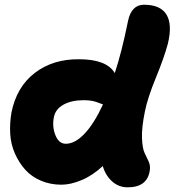

<svg xmlns="http://www.w3.org/2000/svg" viewBox="-20 -738 748 820"><path d="M242.2 50.8Q194.8 50.8 154.8 33.7Q114.7 16.6 88.1 -12.9Q61.5 -42.5 43.9 -81.8Q26.4 -121.1 23.7 -165.5Q21 -210 28.8 -256.8Q50.8 -367.2 128.9 -426.8Q207 -486.3 317.9 -484.9Q435.5 -484.9 470.2 -425.8Q500 -515.6 526.9 -648.9Q541.5 -717.8 595.2 -717.8Q665.5 -717.8 691.2 -675.3Q716.8 -632.8 696.8 -550.8Q681.2 -492.7 645.8 -406.2Q610.4 -319.8 599.1 -263.2Q584.5 -191.9 586.4 -147.7Q588.4 -103.5 597.4 -85.2Q606.4 -66.9 614.5 -49.1Q622.6 -31.2 620.1 -13.2Q611.3 62 524.9 62Q487.3 62 459 36.9Q430.7 11.7 418.9 -28.8Q375.5 11.7 328.6 31.2Q281.7 50.8 242.2 50.8ZM210 -236.8Q202.1 -196.8 216.8 -160.4Q231.4 -124 261.2 -124Q300.3 -124 341.1 -167Q381.8 -210 419.9 -292Q415.5 -293 402.8 -298.3Q390.1 -303.7 374.8 -306.9Q359.4 -310.1 336.9 -310.1Q285.2 -310.1 250.7 -290.8Q216.3 -271.5 210 -236.8Z"/></svg>

Font: Shantell Sans Bouncy
Style: Italic
Weight: 800
Italic angle: -11.31°
Designer: Stephen Nixon, Anya Danilova, Shantell Martin
Foundry: Arrow Type
Version: Version 1.006;[9816181b4]